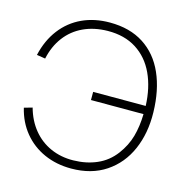

<svg xmlns="http://www.w3.org/2000/svg" viewBox="-110 -836 912 953"><g transform="rotate(15 346.0 -360.0)"><path d="M339 15Q263 15 200.2 -13Q137.5 -41 94.8 -93Q52 -145 35 -216L77 -228Q94.5 -164.5 131.8 -119Q169 -73.5 222.2 -49.8Q275.5 -26 339 -27Q406 -28 460.2 -51.8Q514.5 -75.5 551 -124Q586.5 -171.5 601 -223.5Q615.5 -275.5 617 -339H347V-381H617Q613.5 -474 580.8 -544.5Q548 -615 486.8 -654Q425.5 -693 339 -692Q269.5 -691 214.8 -665.5Q160 -640 124 -592.2Q88 -544.5 74 -479L30 -486Q48 -564.5 91 -620.5Q134 -676.5 197.2 -705.8Q260.5 -735 339 -735Q442 -735 513.5 -688.8Q585 -642.5 622.2 -558.2Q659.5 -474 662 -360Q664.5 -253.5 627.5 -168.5Q590.5 -83.5 516.8 -34.2Q443 15 339 15Z"/></g></svg>

Font: Manrope
Style: Regular
Weight: 400
Designer: Mikhail Sharanda
Foundry: Mikhail Sharanda
Version: Version 4.503